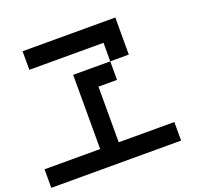

<svg xmlns="http://www.w3.org/2000/svg" viewBox="-145 -1045 1290 1216"><g transform="rotate(-20 500.0 -437.5)"><path d="M0 0V-125H375V-625H625V-500H500V-125H875V0ZM125 -750V-875H750V-625H625V-750Z"/></g></svg>

Font: GalmuriMono7 Regular
Style: Regular
Weight: 400
Designer: Lee Minseo (quiple)
Version: Version 2.399;hotconv 1.1.1;makeotfexe 2.6.0 DEVELOPMENT